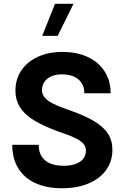

<svg xmlns="http://www.w3.org/2000/svg" viewBox="-20 -988 657 1013"><path d="M270.3 -968.1 202.8 -798.9H284.4L368 -968.1ZM44.7 -224.1Q44.7 -151.5 76.3 -100.1Q108 -48.8 166.9 -21.8Q225.8 5.2 307.5 5.2Q387.2 5.2 447 -19.9Q506.8 -45.1 539.9 -90.9Q573 -136.7 573 -198.4Q573 -246.6 549.2 -283.3Q525.4 -319.9 474.3 -350.1Q423.3 -380.3 340.7 -408.5Q290.8 -425.8 260.1 -441.1Q229.4 -456.4 215.5 -473.7Q201.6 -491 201.6 -512.7Q201.6 -537.8 214.7 -556.4Q227.7 -575 251.3 -585.4Q274.8 -595.7 305.6 -595.7Q343 -595.7 369.6 -584.1Q396.1 -572.5 410.4 -550.2Q424.8 -527.9 424.8 -495.9H563.7Q563.7 -562.3 532 -611.3Q500.3 -660.4 443.3 -687.2Q386.3 -714 309.6 -714Q235.9 -714 180 -688.4Q124.2 -662.8 92.9 -616.9Q61.5 -570.9 61.5 -510Q61.5 -459.5 86.7 -420.4Q111.8 -381.3 165.1 -349.7Q218.4 -318 303.6 -288.4Q350.7 -272.8 379.1 -258.7Q407.5 -244.5 420.4 -229Q433.2 -213.5 433.2 -193.1Q433.2 -155.4 401.7 -134.4Q370.1 -113.3 317.3 -113.3Q275.1 -113.3 245.3 -125.6Q215.4 -137.9 199.7 -162.7Q184.1 -187.4 184.1 -224.1Z"/></svg>

Font: Estedad VF
Style: Regular
Weight: 100
Designer: Amin Abedi
Version: Version 7.3